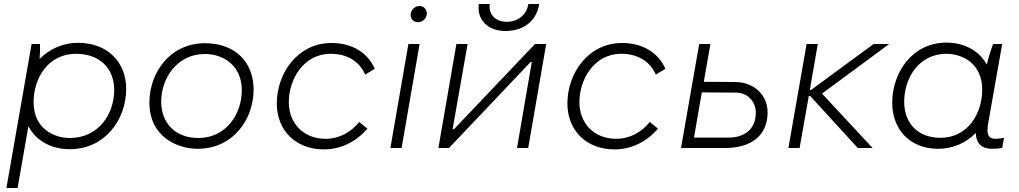

<svg xmlns="http://www.w3.org/2000/svg" viewBox="-20 -740 5094 960"><path d="M12 200H68L122 -109C159 -39 232 6 329 6C507 6 611 -145 611 -295C611 -430 517 -526 370 -526C297 -526 229 -497 178 -445C180 -471 181 -500 180 -520H138ZM329 -50C251 -50 148 -96 148 -229C148 -349 220 -471 360 -471C477 -471 551 -400 551 -290C551 -170 473 -50 329 -50Z M968 4C1145 4 1248 -142 1248 -293C1248 -428 1157 -524 1005 -524C831 -524 727 -378 727 -227C727 -56 867 4 968 4ZM972 -50C859 -50 786 -123 786 -231C786 -351 867 -470 1004 -470C1101 -470 1189 -409 1189 -289C1189 -169 1110 -50 972 -50Z M1600 7C1682 7 1760 -30 1817 -97L1776 -130C1735 -80 1679 -46 1607 -46C1498 -46 1424 -123 1424 -229C1424 -341 1496 -471 1633 -471C1719 -471 1778 -431 1806 -367L1854 -396C1818 -477 1741 -525 1637 -525C1467 -525 1364 -372 1364 -223C1364 -88 1458 7 1600 7Z M1932 0H1988L2078 -520H2022ZM2070 -629C2092 -629 2114 -647 2114 -673C2114 -693 2099 -710 2078 -710C2054 -710 2033 -690 2033 -665C2033 -645 2048 -629 2070 -629Z M2172 0H2225L2633 -430H2639L2565 0H2621L2711 -520H2655L2250 -94H2243L2318 -520H2262ZM2506 -585C2601 -585 2663 -637 2676 -720H2622C2613 -665 2569 -631 2513 -631C2458 -631 2421 -668 2429 -720H2374C2363 -640 2422 -585 2506 -585Z M3053 7C3135 7 3213 -30 3270 -97L3229 -130C3188 -80 3132 -46 3060 -46C2951 -46 2877 -123 2877 -229C2877 -341 2949 -471 3086 -471C3172 -471 3231 -431 3259 -367L3307 -396C3271 -477 3194 -525 3090 -525C2920 -525 2817 -372 2817 -223C2817 -88 2911 7 3053 7Z M3385 0H3606C3739 0 3818 -65 3818 -178C3818 -264 3751 -330 3655 -330L3499 -331L3532 -520H3476ZM3450 -52 3489 -278 3658 -277C3717 -277 3759 -235 3759 -175C3759 -97 3705 -52 3623 -52Z M3922 0H3978L4024 -260H4031L4269 0H4343L4090 -272L4426 -520H4348L4035 -290H4029L4069 -520H4013Z M4939 4C4958 4 4973 3 4991 0L5000 -51C4985 -48 4972 -46 4957 -46C4918 -46 4912 -74 4921 -124L4991 -520H4945C4933 -487 4922 -451 4914 -417C4877 -484 4805 -527 4712 -527C4541 -527 4441 -376 4441 -227C4441 -91 4531 4 4671 4C4742 4 4809 -24 4859 -75C4860 -23 4889 4 4939 4ZM4712 -471C4788 -471 4891 -426 4891 -292C4891 -172 4819 -51 4682 -51C4571 -51 4501 -122 4501 -231C4501 -352 4576 -471 4712 -471Z"/></svg>

Font: Fixel Display Light
Style: Italic
Weight: 300
Italic angle: -10°
Designer: AlfaBravo + MacPaw
Foundry: Kyrylo Tkachov, Marchela Mozhyna, Serhii Makarenko, Maria Weinstein, Zakhar Kryvoshyya
Version: Version 1.210;Glyphs 3.2 (3217)